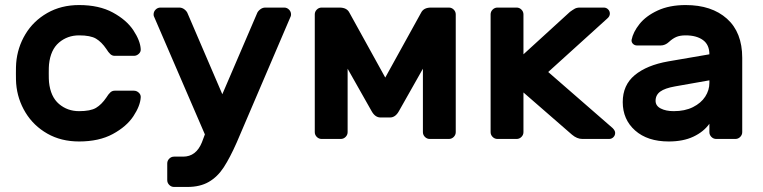

<svg xmlns="http://www.w3.org/2000/svg" viewBox="-20 -550 3022 760"><path d="M213.5 -138.5C191.2 -157.5 178 -186.3 174 -225C173.3 -231.7 173 -243.3 173 -260C173 -276.7 173.3 -288.3 174 -295C178 -333.7 191.2 -362.5 213.5 -381.5C235.8 -400.5 262.3 -410 293 -410C323 -410 345.3 -405.7 360 -397C374.7 -388.3 388.3 -374.7 401 -356C406.3 -347.3 411.5 -340.7 416.5 -336C421.5 -331.3 427.3 -329 434 -329H510C517.3 -329 523.8 -331.7 529.5 -337C535.2 -342.3 537.7 -348.7 537 -356C535.7 -378 526 -402.7 508 -430C490 -457.3 462.8 -480.8 426.5 -500.5C390.2 -520.2 345.7 -530 293 -530C245.7 -530 203.7 -519.5 167 -498.5C130.3 -477.5 101.5 -449.5 80.5 -414.5C59.5 -379.5 47.3 -341.3 44 -300C43.3 -292 43 -278.3 43 -259C43 -240.3 43.3 -227 44 -219C47.3 -177.7 59.7 -139.5 81 -104.5C102.3 -69.5 131.2 -41.7 167.5 -21C203.8 -0.3 245.7 10 293 10C345.7 10 390.2 0.2 426.5 -19.5C462.8 -39.2 490 -62.7 508 -90C526 -117.3 535.7 -142 537 -164C537.7 -171.3 535.2 -177.7 529.5 -183C523.8 -188.3 517.3 -191 510 -191H434C427.3 -191 421.5 -188.7 416.5 -184C411.5 -179.3 406.3 -172.7 401 -164C388.3 -145.3 374.7 -131.7 360 -123C345.3 -114.3 323 -110 293 -110C262.3 -110 235.8 -119.5 213.5 -138.5Z M791 -18 779 14C763.7 51.3 739 70 705 70H669C661.7 70 655.3 72.7 650 78C644.7 83.3 642 89.7 642 97V163C642 170.3 644.7 176.7 650 182C655.3 187.3 661.7 190 669 190H722C755.3 190 783.5 183.3 806.5 170C829.5 156.7 849.2 137.5 865.5 112.5C881.8 87.5 899 54.7 917 14L1131 -486C1131.7 -488 1132 -490.3 1132 -493C1132 -500.3 1129.3 -506.7 1124 -512C1118.7 -517.3 1112.3 -520 1105 -520H1030C1022.7 -520 1015.8 -517.5 1009.5 -512.5C1003.2 -507.5 999 -502 997 -496L860 -177L723 -496C721 -502 716.8 -507.5 710.5 -512.5C704.2 -517.5 697.3 -520 690 -520H615C607.7 -520 601.3 -517.3 596 -512C590.7 -506.7 588 -500.3 588 -493C588 -490.3 588.3 -488 589 -486Z M1647 -500 1505 -243 1363 -500C1356.3 -513.3 1343.3 -520 1324 -520H1253C1245.7 -520 1239.3 -517.3 1234 -512C1228.7 -506.7 1226 -500.3 1226 -493V-27C1226 -19.7 1228.7 -13.3 1234 -8C1239.3 -2.7 1245.7 0 1253 0H1329C1336.3 0 1342.7 -2.7 1348 -8C1353.3 -13.3 1356 -19.7 1356 -27V-278L1451 -110C1460.3 -93.3 1472 -85 1486 -85H1524C1538 -85 1549.7 -93.3 1559 -110L1654 -278V-27C1654 -19.7 1656.7 -13.3 1662 -8C1667.3 -2.7 1673.7 0 1681 0H1757C1764.3 0 1770.7 -2.7 1776 -8C1781.3 -13.3 1784 -19.7 1784 -27V-493C1784 -500.3 1781.3 -506.7 1776 -512C1770.7 -517.3 1764.3 -520 1757 -520H1686C1666.7 -520 1653.7 -513.3 1647 -500Z M2052 -27V-184L2244 -17C2257.3 -5.7 2271 0 2285 0H2391C2397.7 0 2403.3 -2.3 2408 -7C2412.7 -11.7 2415 -17.3 2415 -24C2415 -30 2411.7 -36.3 2405 -43L2150 -265L2383 -476C2390.3 -482 2394 -488.7 2394 -496C2394 -502.7 2391.7 -508.3 2387 -513C2382.3 -517.7 2376.7 -520 2370 -520H2275C2267 -520 2260.3 -518.5 2255 -515.5C2249.7 -512.5 2243.3 -508.3 2236 -503L2052 -335V-493C2052 -500.3 2049.3 -506.7 2044 -512C2038.7 -517.3 2032.3 -520 2025 -520H1949C1941.7 -520 1935.3 -517.3 1930 -512C1924.7 -506.7 1922 -500.3 1922 -493V-27C1922 -19.7 1924.7 -13.3 1930 -8C1935.3 -2.7 1941.7 0 1949 0H2025C2032.3 0 2038.7 -2.7 2044 -8C2049.3 -13.3 2052 -19.7 2052 -27Z M2857.5 -476C2817.2 -512 2762.7 -530 2694 -530C2651.3 -530 2614.5 -522.8 2583.5 -508.5C2552.5 -494.2 2528.5 -476.3 2511.5 -455C2494.5 -433.7 2484 -412.7 2480 -392C2479.3 -386 2481.2 -380.8 2485.5 -376.5C2489.8 -372.2 2495.3 -370 2502 -370H2595C2607 -370 2618 -374.7 2628 -384C2637.3 -392.7 2646.8 -399.2 2656.5 -403.5C2666.2 -407.8 2678.7 -410 2694 -410C2722.7 -410 2745.5 -403.8 2762.5 -391.5C2779.5 -379.2 2788 -360.3 2788 -335L2625 -307C2568.3 -297 2524.2 -278.8 2492.5 -252.5C2460.8 -226.2 2445 -190.7 2445 -146C2445 -100 2461.3 -62.5 2494 -33.5C2526.7 -4.5 2571 10 2627 10C2665 10 2697.5 3.7 2724.5 -9C2751.5 -21.7 2772.7 -38.7 2788 -60V-27C2788 -19.7 2790.7 -13.3 2796 -8C2801.3 -2.7 2807.7 0 2815 0H2891C2898.3 0 2904.7 -2.7 2910 -8C2915.3 -13.3 2918 -19.7 2918 -27V-321C2918 -388.3 2897.8 -440 2857.5 -476ZM2788 -232V-222C2788 -202.7 2782.5 -184.5 2771.5 -167.5C2760.5 -150.5 2744.3 -136.7 2723 -126C2701.7 -115.3 2676.3 -110 2647 -110C2626.3 -110 2609.2 -113.5 2595.5 -120.5C2581.8 -127.5 2575 -137.7 2575 -151C2575 -166.3 2581.2 -178.5 2593.5 -187.5C2605.8 -196.5 2625.3 -203.3 2652 -208Z"/></svg>

Font: Rubik
Style: Regular
Weight: 500
Designer: Hubert & Fischer
Foundry: Hubert & Fischer
Version: Version 1.100